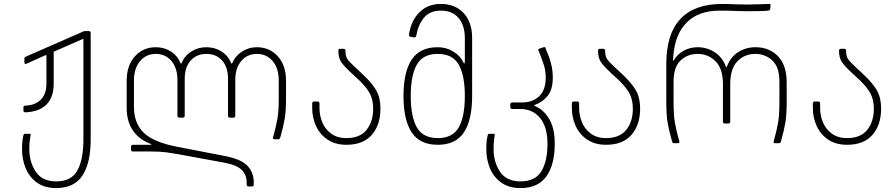

<svg xmlns="http://www.w3.org/2000/svg" viewBox="-20 -728 4549 976"><path d="M92 30Q92 -12 99 -40Q101 -48 106 -48H131Q136 -48 136 -44Q136 -41 132.5 -21.5Q129 -2 129 30Q129 95 161.5 144.5Q194 194 266 194Q342 194 373 139Q404 84 404 -20V-526Q404 -532 399 -529L255 -466Q253 -465 253 -462V-303Q253 -234 216.5 -197Q180 -160 109 -157Q99 -157 99 -167V-181Q99 -191 109 -191Q160 -193 188 -222Q216 -251 216 -303V-444Q216 -449 210 -447L117 -405Q111 -403 110 -403Q104 -403 104 -411V-429Q104 -434 105.5 -436Q107 -438 111 -440L390 -562Q392 -563 399.5 -566.5Q407 -570 413 -570H431Q441 -570 441 -560V-20Q441 101 399 164.5Q357 228 266 228Q206 228 167 199.5Q128 171 110 126Q92 81 92 30Z M1234 210V201Q1234 161 1209 136Q1184 111 1121 99L897 58Q853 50 822.5 46Q792 42 743 42H656Q646 42 646 32V18Q646 8 656 8H746Q750 8 750 7Q750 5 740 1Q686 -20 655 -65.5Q624 -111 624 -179V-317Q624 -396 666 -442Q708 -488 772 -488Q815 -488 849 -466Q883 -444 898 -406Q899 -405 900.5 -405Q902 -405 903 -406Q917 -443 951.5 -465.5Q986 -488 1029 -488Q1072 -488 1106.5 -466Q1141 -444 1155 -406Q1156 -405 1157.5 -405Q1159 -405 1160 -406Q1175 -443 1209.5 -465.5Q1244 -488 1286 -488Q1350 -488 1392 -442Q1434 -396 1434 -317V-229Q1434 -163 1427 -123Q1420 -83 1405 -30Q1403 -24 1401 -22Q1399 -20 1394 -20H1377Q1365 -20 1368 -30Q1383 -83 1390 -123Q1397 -163 1397 -229V-319Q1397 -381 1366 -417.5Q1335 -454 1286 -454Q1237 -454 1206.5 -418Q1176 -382 1176 -321V-140Q1176 -130 1166 -130H1149Q1139 -130 1139 -140V-328Q1139 -387 1109 -420.5Q1079 -454 1029 -454Q980 -454 949.5 -420.5Q919 -387 919 -328V-140Q919 -130 909 -130H892Q882 -130 882 -140V-321Q882 -382 851.5 -418Q821 -454 772 -454Q723 -454 692 -417.5Q661 -381 661 -319V-184Q661 -102 710 -54Q759 -6 875 17L1123 65Q1206 81 1238 115Q1270 149 1270 200V210Q1270 220 1260 220H1244Q1234 220 1234 210Z M1567 -179V-202Q1567 -212 1577 -212H1594Q1604 -212 1604 -202V-178Q1604 -142 1618 -107Q1632 -72 1663 -49Q1694 -26 1741 -26Q1810 -26 1843.5 -68Q1877 -110 1877 -175Q1877 -219 1861 -250.5Q1845 -282 1807 -319L1767 -356Q1728 -392 1714 -413.5Q1700 -435 1700 -470Q1700 -480 1710 -480H1726Q1736 -480 1736 -470Q1736 -445 1744 -431Q1752 -417 1780 -391L1823 -351Q1873 -304 1893.5 -267Q1914 -230 1914 -176Q1914 -93 1870 -42.5Q1826 8 1741 8Q1683 8 1644 -19Q1605 -46 1586 -88.5Q1567 -131 1567 -179Z M2031 -240Q2031 -361 2072.5 -424.5Q2114 -488 2205 -488Q2249 -488 2285 -465.5Q2321 -443 2336 -410Q2339 -405 2340 -405Q2343 -405 2343 -420V-534Q2343 -598 2311.5 -636Q2280 -674 2221 -674Q2164 -674 2134.5 -637Q2105 -600 2096 -547Q2094 -536 2085 -538L2068 -541Q2058 -542 2059 -552Q2069 -622 2111.5 -665Q2154 -708 2221 -708Q2293 -708 2336.5 -662Q2380 -616 2380 -535V-240Q2380 -119 2338.5 -55.5Q2297 8 2205 8Q2114 8 2072.5 -55.5Q2031 -119 2031 -240ZM2206 -26Q2281 -26 2312 -80.5Q2343 -135 2343 -240Q2343 -344 2312 -399Q2281 -454 2205 -454Q2130 -454 2099 -399.5Q2068 -345 2068 -240Q2068 -135 2099 -80.5Q2130 -26 2206 -26Z M2452 30Q2452 -12 2459 -40Q2461 -48 2466 -48H2490Q2495 -48 2495 -43Q2495 -39 2492 -19.5Q2489 0 2489 30Q2489 95 2521.5 144.5Q2554 194 2626 194Q2701 194 2732 142.5Q2763 91 2763 2Q2763 -82 2725.5 -128Q2688 -174 2624 -174H2584Q2574 -174 2574 -184V-197Q2574 -207 2584 -207H2633Q2686 -207 2720 -238Q2754 -269 2754 -334Q2754 -368 2744.5 -398Q2735 -428 2717 -472Q2714 -477 2720 -480L2743 -488L2747 -489Q2752 -489 2753 -483Q2770 -445 2780 -409Q2790 -373 2790 -334Q2790 -271 2762.5 -239Q2735 -207 2699 -195Q2696 -194 2696 -192Q2696 -190 2699 -189Q2742 -172 2771 -124.5Q2800 -77 2800 2Q2800 109 2757.5 168.5Q2715 228 2626 228Q2566 228 2527 199.5Q2488 171 2470 126Q2452 81 2452 30Z M2887 -179V-202Q2887 -212 2897 -212H2914Q2924 -212 2924 -202V-178Q2924 -142 2938 -107Q2952 -72 2983 -49Q3014 -26 3061 -26Q3130 -26 3163.5 -68Q3197 -110 3197 -175Q3197 -219 3181 -250.5Q3165 -282 3127 -319L3087 -356Q3048 -392 3034 -413.5Q3020 -435 3020 -470Q3020 -480 3030 -480H3046Q3056 -480 3056 -470Q3056 -445 3064 -431Q3072 -417 3100 -391L3143 -351Q3193 -304 3213.5 -267Q3234 -230 3234 -176Q3234 -93 3190 -42.5Q3146 8 3061 8Q3003 8 2964 -19Q2925 -46 2906 -88.5Q2887 -131 2887 -179Z M3675 -389Q3693 -438 3732.5 -463Q3772 -488 3820 -488Q3890 -488 3934.5 -442.5Q3979 -397 3979 -308V-209Q3979 -143 3972 -103Q3965 -63 3950 -10Q3948 -4 3946 -2Q3944 0 3940 0H3920Q3910 0 3913 -10Q3928 -63 3935 -103Q3942 -143 3942 -209V-313Q3942 -387 3906 -420.5Q3870 -454 3819 -454Q3765 -454 3728.5 -416.5Q3692 -379 3692 -300V-110Q3692 -100 3682 -100H3665Q3655 -100 3655 -110V-300Q3655 -379 3617.5 -416.5Q3580 -454 3526 -454Q3475 -454 3439.5 -420.5Q3404 -387 3404 -313V-209Q3404 -143 3411 -103Q3418 -63 3433 -10L3434 -6Q3434 0 3426 0H3407Q3402 0 3400 -2Q3398 -4 3396 -10Q3381 -63 3374 -103Q3367 -143 3367 -209V-404Q3367 -555 3438.5 -631.5Q3510 -708 3651 -708Q3681 -708 3723 -706L3777 -705Q3811 -705 3847 -706.5Q3883 -708 3889 -708Q3894 -708 3896 -706.5Q3898 -705 3897 -700L3895 -682Q3894 -676 3886 -674Q3863 -671 3774 -671L3729 -672Q3687 -674 3640 -674Q3530 -674 3470.5 -613.5Q3411 -553 3403 -445Q3400 -418 3402 -418Q3404 -418 3407 -425Q3425 -454 3457 -471Q3489 -488 3526 -488Q3573 -488 3612.5 -463Q3652 -438 3670 -389Q3673 -385 3675 -389Z M4112 -179V-202Q4112 -212 4122 -212H4139Q4149 -212 4149 -202V-178Q4149 -142 4163 -107Q4177 -72 4208 -49Q4239 -26 4286 -26Q4355 -26 4388.5 -68Q4422 -110 4422 -175Q4422 -219 4406 -250.5Q4390 -282 4352 -319L4312 -356Q4273 -392 4259 -413.5Q4245 -435 4245 -470Q4245 -480 4255 -480H4271Q4281 -480 4281 -470Q4281 -445 4289 -431Q4297 -417 4325 -391L4368 -351Q4418 -304 4438.5 -267Q4459 -230 4459 -176Q4459 -93 4415 -42.5Q4371 8 4286 8Q4228 8 4189 -19Q4150 -46 4131 -88.5Q4112 -131 4112 -179Z"/></svg>

Font: Barlow GEO Extra Light
Style: Regular
Weight: 200
Designer: Jeremy Tribby
Foundry: Tribby Type
Version: Version 1.408